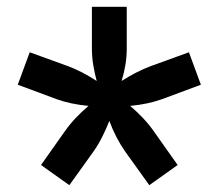

<svg xmlns="http://www.w3.org/2000/svg" viewBox="-20 -640 640 562"><path d="M183 -98 100 -157 170 -256Q184 -276 201.5 -294.5Q219 -313 239 -330Q186 -335 145 -350L32 -392L67 -487L180 -446Q220 -431 263 -403Q257 -426 253 -449.5Q249 -473 249 -499V-620H351V-499Q351 -473 347 -449.5Q343 -426 336 -403Q380 -431 420 -446L533 -487L568 -392L455 -350Q414 -335 361 -330Q381 -313 398.5 -294.5Q416 -276 430 -256L500 -157L417 -98L346 -197Q332 -217 320.5 -239.5Q309 -262 300 -286Q291 -263 279.5 -240Q268 -217 254 -197Z"/></svg>

Font: Pitagon Sans Mono
Style: Bold
Weight: 700
Monospace: yes
Designer: Travis Tran
Foundry: Pitagon
Version: Version 1.001; ttfautohint (v1.8.4.7-5d5b);gftools[0.9.26]